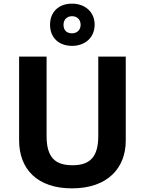

<svg xmlns="http://www.w3.org/2000/svg" viewBox="-20 -1025 796 1055"><path d="M376 -773C446 -773 500 -817 500 -890C500 -961 445 -1005 376 -1005C304 -1005 255 -961 255 -889C255 -817 304 -773 376 -773ZM376 -842C345 -842 329 -860 329 -889C329 -918 349 -936 376 -936C403 -936 423 -918 423 -889C423 -860 403 -842 376 -842ZM671 -252V-714H520V-278C520 -167 478 -117 379 -117C284 -117 236 -159 236 -277V-714H85V-254C85 -95 186 10 375 10C574 10 671 -104 671 -252Z"/></svg>

Font: Noto Sans Javanese
Style: Bold
Weight: 700
Designer: Monotype Design Team
Foundry: Monotype Imaging Inc.
Version: Version 2.005